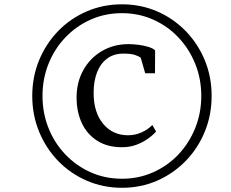

<svg xmlns="http://www.w3.org/2000/svg" viewBox="-20 -931 1070 890"><path d="M129.5 -486.5Q129.5 -575.5 161.5 -652.5Q193.5 -729.5 250.2 -787.8Q307 -846 382.8 -878.5Q458.5 -911 545.5 -911Q632.5 -911 707.8 -878.5Q783 -846 840 -787.8Q897 -729.5 929 -652.5Q961 -575.5 961 -486.5Q961 -397.5 929 -320Q897 -242.5 840 -184.2Q783 -126 707.8 -93.2Q632.5 -60.5 545.5 -60.5Q458.5 -60.5 382.8 -93.2Q307 -126 250.2 -184.2Q193.5 -242.5 161.5 -320Q129.5 -397.5 129.5 -486.5ZM177 -486.5Q177 -407 204.8 -337.5Q232.5 -268 282.8 -215.2Q333 -162.5 400 -132.5Q467 -102.5 545.5 -102.5Q623 -102.5 690.2 -132.5Q757.5 -162.5 807.2 -215.2Q857 -268 885 -337.5Q913 -407 913 -486.5Q913 -565.5 885 -635Q857 -704.5 807.2 -757.2Q757.5 -810 690.2 -840Q623 -870 545.5 -870Q467 -870 400 -840Q333 -810 282.8 -757.2Q232.5 -704.5 204.8 -635Q177 -565.5 177 -486.5ZM545.5 -248.5Q478.5 -248.5 431.2 -278.2Q384 -308 359.5 -360Q335 -412 335 -479.5Q335 -550 366.2 -606Q397.5 -662 452.2 -694.2Q507 -726.5 576 -726.5Q597.5 -726.5 622.5 -723.2Q647.5 -720 668.5 -713.5Q689.5 -707 699 -697.5L698.5 -591.5H653L632.5 -663Q623 -671 604.2 -676.8Q585.5 -682.5 551.5 -682.5Q508 -682.5 477.2 -660Q446.5 -637.5 430.2 -596.5Q414 -555.5 414 -500Q414 -410 458.2 -357Q502.5 -304 573.5 -304Q606.5 -304 636 -317.2Q665.5 -330.5 686 -351.5L703.5 -321.5Q689 -304.5 665.5 -287.8Q642 -271 611.8 -259.8Q581.5 -248.5 545.5 -248.5Z"/></svg>

Font: Merriweather 60pt Light
Style: Italic
Weight: 300
Italic angle: -7.8°
Version: Version 2.101